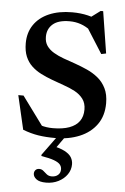

<svg xmlns="http://www.w3.org/2000/svg" viewBox="-63 -752 692 1059"><g transform="rotate(5 283.0 -223.0)"><path d="M464 -646.5 388 -661.5 450.5 -708H464.5L501 -477L474.5 -471.5L373.5 -631L403.5 -595.5Q376 -616.5 346.8 -626.5Q317.5 -636.5 285.5 -636.5Q223 -636.5 192.5 -610Q162 -583.5 162 -540Q162 -510 176.2 -489.8Q190.5 -469.5 215 -455Q239.5 -440.5 270.5 -429.2Q301.5 -418 335.5 -406.5Q369.5 -394.5 403 -379.5Q436.5 -364.5 464 -342Q491.5 -319.5 508.2 -285.8Q525 -252 525 -203.5Q525 -133.5 490.5 -85.5Q456 -37.5 396.2 -12.8Q336.5 12 261 12Q209 12 167.8 5.5Q126.5 -1 82 -18L38.5 -206H67.5L206 -17.5L104.5 -82Q144.5 -60.5 176.2 -50.8Q208 -41 243.5 -41Q298.5 -41 335.2 -54.5Q372 -68 390.5 -94Q409 -120 409 -158Q409 -193.5 391.5 -217Q374 -240.5 345.5 -255.8Q317 -271 283 -282.5Q249 -294 216.5 -306.5Q184 -318.5 154.5 -333.5Q125 -348.5 102.5 -369.8Q80 -391 67.2 -421.5Q54.5 -452 54.5 -495Q54.5 -553.5 83.8 -596.8Q113 -640 167.2 -663.5Q221.5 -687 295 -687Q342 -687 382 -677.5Q422 -668 464 -646.5ZM233 261.5Q196 261.5 178.8 248Q161.5 234.5 161.5 217.5Q161.5 205.5 169 197.5Q176.5 189.5 189.5 189.5Q203 189.5 212.5 198Q222 206.5 233 215.5Q244 224.5 261 224.5Q282 224.5 295.5 213Q309 201.5 309 181.5Q309 166.5 299.5 155Q290 143.5 265.2 134.2Q240.5 125 194.5 117.5V110.5L292.5 -24H334L240.5 108L243 54.5Q292 64 319 78.2Q346 92.5 356.5 110.2Q367 128 367 148.5Q367 179.5 349.2 205Q331.5 230.5 301 246Q270.5 261.5 233 261.5Z"/></g></svg>

Font: Newsreader 24pt SemiBold
Style: Regular
Weight: 600
Designer: Hugues Gentile
Foundry: Production Type
Version: Version 1.003